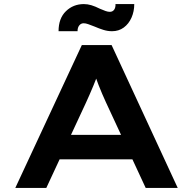

<svg xmlns="http://www.w3.org/2000/svg" viewBox="-20 -921 946 941"><path d="M55 0 381 -700H527L851 0H694L499 -420Q490 -440 481 -460.5Q472 -481 464 -502Q456 -523 448.5 -543.5Q441 -564 435 -585H468Q462 -563 454 -542Q446 -521 437.5 -500.5Q429 -480 420 -459.5Q411 -439 401 -417L207 0ZM204 -140 255 -260H646L675 -140ZM529 -768Q508 -768 487 -774.5Q466 -781 443 -791Q425 -798 412.5 -802.5Q400 -807 390 -807Q377 -807 368.5 -796.5Q360 -786 360 -768H267Q267 -831 303 -866Q339 -901 391 -901Q409 -901 427.5 -895.5Q446 -890 470 -878Q486 -871 497.5 -867Q509 -863 518 -863Q532 -863 539.5 -873.5Q547 -884 546 -901H638Q638 -865 624.5 -834.5Q611 -804 586.5 -786Q562 -768 529 -768Z"/></svg>

Font: Lexend Peta SemiBold
Style: Regular
Weight: 600
Designer: Bonnie Shaver-Troup, Thomas Jockin
Foundry: Lexend
Version: Version 1.007